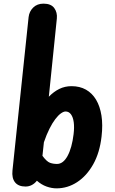

<svg xmlns="http://www.w3.org/2000/svg" viewBox="-20 -1024 631 1054"><path d="M120 0Q81 0 62.5 -23.2Q44 -46.5 48.5 -88.5L137 -930Q140.5 -961 162.2 -982.5Q184 -1004 219 -1004Q260 -1004 277.8 -979.8Q295.5 -955.5 292 -922L248 -493Q274.5 -520.5 305.5 -535.8Q336.5 -551 372.5 -551Q418 -551 452 -531.8Q486 -512.5 507.5 -476.5Q529 -440.5 537 -389.5Q545 -338.5 537.5 -274.5Q527.5 -186 491.8 -122.2Q456 -58.5 403.5 -24.2Q351 10 290.5 10Q263.5 10 235.5 0Q207.5 -10 182.5 -32Q171 -17 155 -8.5Q139 0 120 0ZM213 -168.5Q236.5 -137 254 -130.5Q271.5 -124 293 -124Q327 -124 351 -168.2Q375 -212.5 384 -287.5Q388.5 -325 384.8 -353Q381 -381 369.5 -396.5Q358 -412 340 -412Q329 -412 314.2 -401.5Q299.5 -391 283.5 -370Q267.5 -349 251.5 -317.2Q235.5 -285.5 221 -243Z"/></svg>

Font: Edu SA Hand
Style: Bold
Weight: 700
Designer: Tina and Corey Anderson, Eben Sorkin, Mirko Velimirovic
Foundry: Google for Education
Version: Version 2.000